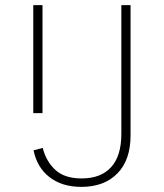

<svg xmlns="http://www.w3.org/2000/svg" viewBox="-20 -718 640 750"><path d="M490 -698V-189Q490 -93 438.5 -40.5Q387 12 298 12Q223 12 174 -25.5Q125 -63 111 -131L147 -140Q160 -88 196 -54.5Q232 -21 299 -21Q374 -21 414 -65Q454 -109 454 -195V-698ZM110 -698H146V-276H110Z"/></svg>

Font: IBM Plex Mono ExtLt
Style: Regular
Weight: 200
Monospace: yes
Designer: Mike Abbink, Paul van der Laan, Pieter van Rosmalen
Foundry: Bold Monday
Version: Version 2.3